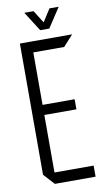

<svg xmlns="http://www.w3.org/2000/svg" viewBox="-94 -893 511 937"><g transform="rotate(-10 161.0 -424.0)"><path d="M99 0 50 -54V-55H301V0ZM50 -55V-704H107V-55ZM107 -340V-390H266V-340ZM107 -650V-704H308V-703L260 -650ZM159 -751 98 -847V-848H143L201 -756ZM160 -751 222 -848H267V-847L204 -751Z"/></g></svg>

Font: Foldit Thin Light
Style: Regular
Weight: 300
Version: Version 1.003